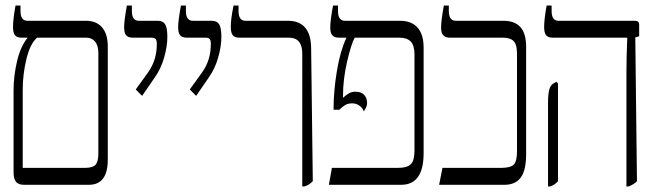

<svg xmlns="http://www.w3.org/2000/svg" viewBox="-20 -667 2370 693"><path d="M369 -500V-91Q369 0 301 0H67Q46 0 37.5 -11Q29 -22 29 -45V-341Q29 -393 41.5 -446Q54 -499 79 -530V-531H58Q41 -531 34 -540Q27 -549 27 -569Q27 -598 36 -647H54V-627Q54 -592 79 -592H290Q328 -592 348.5 -568Q369 -544 369 -500ZM335 -475Q335 -503 323 -517Q311 -531 292 -531H114Q89 -510 75.5 -454.5Q62 -399 62 -343V-61H285Q315 -61 325 -72.5Q335 -84 335 -114Z M470 -344 516 -408Q546 -451 546 -508Q546 -521 542 -526Q538 -531 527 -531H460Q442 -531 435 -540Q428 -549 428 -569Q428 -592 438 -647H456V-627Q456 -592 481 -592H549Q568 -592 576 -579.5Q584 -567 584 -534Q584 -500 572.5 -459.5Q561 -419 539 -388L493 -321Z M665 -344 711 -408Q741 -451 741 -508Q741 -521 737 -526Q733 -531 722 -531H655Q637 -531 630 -540Q623 -549 623 -569Q623 -592 633 -647H651V-627Q651 -592 676 -592H744Q763 -592 771 -579.5Q779 -567 779 -534Q779 -500 767.5 -459.5Q756 -419 734 -388L688 -321Z M1071 -473Q1071 -531 1023 -531H844Q827 -531 820 -540Q813 -549 813 -569Q813 -600 823 -647H841V-627Q841 -592 866 -592H1019Q1101 -592 1103 -495L1109 -13Q1097 0 1079 6H1071Z M1509 -495V-114Q1509 0 1428 0H1167L1178 -61H1414Q1450 -61 1463 -74.5Q1476 -88 1476 -123V-471Q1476 -503 1462.5 -517Q1449 -531 1422 -531H1260Q1247 -506 1232.5 -443.5Q1218 -381 1218 -320V-314Q1230 -325 1240 -330.5Q1250 -336 1263 -336Q1283 -336 1294 -325Q1305 -314 1305 -294Q1305 -282 1293 -265Q1289 -277 1277.5 -285.5Q1266 -294 1251 -294Q1237 -294 1227 -288.5Q1217 -283 1205 -271H1184V-275Q1184 -339 1196 -411Q1208 -483 1230 -530V-531H1204Q1186 -531 1179 -540Q1172 -549 1172 -568Q1172 -592 1182 -647H1200V-627Q1200 -592 1225 -592H1424Q1465 -592 1487 -567.5Q1509 -543 1509 -495Z M1577 -61H1787Q1823 -61 1834.5 -73Q1846 -85 1846 -120V-474Q1846 -506 1834 -518.5Q1822 -531 1795 -531H1604Q1587 -531 1579.5 -540Q1572 -549 1572 -568Q1572 -592 1582 -647H1600V-627Q1600 -592 1625 -592H1797Q1838 -592 1858.5 -569Q1879 -546 1879 -498V-111Q1879 -52 1859.5 -26Q1840 0 1801 0H1565Z M2241 -402Q2241 -461 2244 -530V-531H1975Q1958 -531 1951 -540Q1944 -549 1944 -569Q1944 -598 1953 -647H1971V-627Q1971 -592 1996 -592H2272Q2287 -592 2287 -578V-536L2273 -532L2279 -13Q2269 -2 2249 6H2241ZM1958 -294Q1958 -325 1962 -341.5Q1966 -358 1975 -364L1988 -372L1994 -366V-13Q1983 0 1966 6H1958Z"/></svg>

Font: Noto Serif Hebrew CondLight
Style: Regular
Weight: 300
Width: 3
Designer: Monotype Design Team
Foundry: Monotype Imaging Inc.
Version: Version 1.000